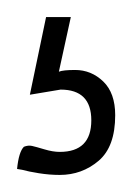

<svg xmlns="http://www.w3.org/2000/svg" viewBox="-20 -23 155 225"><path d="M63 -3 49 61Q54 59 68 59Q87 59 101 72.5Q115 86 115 112Q115 149 95.5 165.5Q76 182 50 182Q38 182 25.5 180Q13 178 6 176L0 175Q2 155 8 149Q13 147 17.5 148Q22 149 32 152Q42 155 50 155Q87 155 87 118Q87 82 51 82L15 88L34 -3Z"/></svg>

Font: Yanone Kaffeesatz Thin
Style: Regular
Weight: 250
Designer: Yanone (Cyrillic: Daniel Pouzeot)
Foundry: Yanone
Version: Version 1.003;PS 001.003;hotconv 1.0.88;makeotf.lib2.5.64775